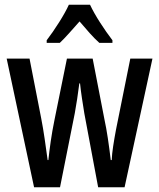

<svg xmlns="http://www.w3.org/2000/svg" viewBox="-20 -786 669 806"><path d="M334 -310Q329 -340 324 -373.5Q319 -407 316 -436H313Q309 -404 304 -371Q299 -338 294 -311L232 0H123L8 -540H104L153 -289Q161 -248 167.5 -203Q174 -158 180 -114H183Q187 -151 193 -193Q199 -235 209 -284L261 -540H369L419 -282Q426 -250 432.5 -207Q439 -164 445 -114H449Q450 -139 455 -172Q460 -205 467 -242L527 -540H620L503 0H392ZM358 -766Q374 -732 400 -691.5Q426 -651 452 -617V-606H397Q377 -624 356.5 -647Q336 -670 314 -696Q291 -670 269.5 -646Q248 -622 231 -606H176V-617Q202 -651 228.5 -693Q255 -735 269 -766Z"/></svg>

Font: Noto Sans Khmer UI ExtraCondensed Medium
Style: Regular
Weight: 500
Width: 2
Designer: Danh Hong and the Monotype Design Team
Foundry: Monotype Imaging Inc.
Version: Version 2.002; ttfautohint (v1.8.4.7-5d5b)